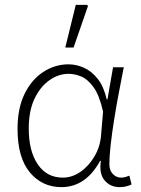

<svg xmlns="http://www.w3.org/2000/svg" viewBox="-20 -756 580 788"><path d="M232 12Q153 12 102.5 -48.5Q52 -109 52 -227Q52 -312 81 -371Q110 -430 158 -461Q206 -492 261 -492Q293 -492 324.5 -478Q356 -464 381 -432.5Q406 -401 418 -348H421L444 -480H488Q478 -429 467.5 -374Q457 -319 448.5 -265.5Q440 -212 434.5 -164.5Q429 -117 429 -80Q429 -56 443.5 -41.5Q458 -27 477 -27Q486 -27 495 -29.5Q504 -32 511 -35L520 1Q512 5 499.5 8.5Q487 12 471 12Q433 12 409.5 -15.5Q386 -43 394 -96H391Q332 12 232 12ZM238 -27Q276 -27 310.5 -51Q345 -75 368.5 -115.5Q392 -156 395 -204L403 -298Q388 -365 364 -398Q340 -431 313.5 -442Q287 -453 262 -453Q220 -453 182.5 -426.5Q145 -400 121.5 -350.5Q98 -301 98 -228Q98 -136 135 -81.5Q172 -27 238 -27ZM248 -561 291 -736H338L341 -731L282 -561Z"/></svg>

Font: Source Sans 3 Light
Style: Regular
Weight: 300
Designer: Paul D. Hunt
Foundry: Adobe
Version: Version 3.052;hotconv 1.1.0;makeotfexe 2.6.0